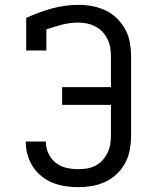

<svg xmlns="http://www.w3.org/2000/svg" viewBox="-20 -763 640 791"><path d="M303 8Q276 8 249 4Q222 0 197 -10Q172 -20 151 -37Q130 -54 115.5 -76.5Q101 -99 93.5 -125.5Q86 -152 86 -178V-180H169V-179Q169 -154 179.5 -131Q190 -108 209.5 -92.5Q229 -77 253.5 -71.5Q278 -66 303 -66Q321 -66 339 -69Q357 -72 373.5 -80.5Q390 -89 402.5 -103Q415 -117 423 -133.5Q431 -150 434 -168Q437 -186 437 -205V-331H236V-404H437V-530Q437 -549 434 -567Q431 -585 423 -601.5Q415 -618 402.5 -631.5Q390 -645 374 -653.5Q358 -662 339.5 -666Q321 -670 303 -670Q269 -670 236 -661.5Q203 -653 171 -642V-555H88V-689Q139 -713 193.5 -728Q248 -743 305 -743Q333 -743 361.5 -737.5Q390 -732 416 -719.5Q442 -707 462.5 -686.5Q483 -666 496.5 -641Q510 -616 515 -587.5Q520 -559 520 -530V-205Q520 -176 515 -147.5Q510 -119 496.5 -93Q483 -67 462 -47Q441 -27 415 -14.5Q389 -2 360 3Q331 8 303 8Z"/></svg>

Font: Nova Nerd Font
Style: Regular
Weight: 400
Designer: Belleve Invis
Foundry: Belleve Invis
Version: Version 24.1.4; ttfautohint (v1.8.4);Nerd Fonts 3.1.1